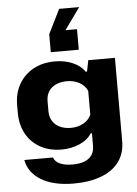

<svg xmlns="http://www.w3.org/2000/svg" viewBox="-65 -901 807 1127"><g transform="rotate(-5 338.5 -337.5)"><path d="M324 177Q206 177 133 133.5Q60 90 46 14H215Q224 40 253 52.5Q282 65 326 65Q369 65 397.5 53.5Q426 42 440.5 20Q455 -2 455 -33V-108H448Q424 -70 375.5 -49Q327 -28 270 -28Q199 -28 145.5 -57.5Q92 -87 62 -140.5Q32 -194 32 -266V-309Q32 -381 63 -434.5Q94 -488 148.5 -517.5Q203 -547 275 -547Q332 -547 379 -527Q426 -507 450 -471H458L471 -537H628V-49Q628 26 590.5 76Q553 126 484.5 151.5Q416 177 324 177ZM335 -150Q376 -150 408 -167.5Q440 -185 455 -217V-358Q440 -390 408 -407.5Q376 -425 335 -425Q299 -425 271 -412.5Q243 -400 227.5 -376Q212 -352 212 -317V-259Q212 -225 227.5 -200.5Q243 -176 271 -163Q299 -150 335 -150ZM256 -603V-709L327 -852H445L353 -724H421V-603Z"/></g></svg>

Font: Hubot Sans SemiExpanded
Style: Bold
Weight: 700
Width: 6
Designer: Deni Anggara
Foundry: GitHub, Inc., Subsidiary of Microsoft Corporation
Version: Version 2.000